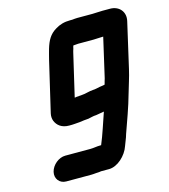

<svg xmlns="http://www.w3.org/2000/svg" viewBox="-112 -801 818 931"><g transform="rotate(-15 297.0 -335.0)"><path d="M334 -588H411C427 -588 441 -590 460 -590L418 -407C416 -398 414 -388 410 -377C409 -373 408 -368 406 -363L395 -361C391 -360 386 -360 381 -359C369 -357 357 -353 345 -353C336 -352 326 -351 315 -348C298 -343 276 -343 258 -341C256 -340 253 -340 250 -340L299 -550C301 -557 302 -564 305 -571C306 -576 307 -581 309 -586C317 -586 327 -588 334 -588ZM259 -80H133C100 -80 66 -52 58 -19C50 14 72 42 105 42H231C246 42 261 39 275 39C278 38 281 38 284 38H321C364 38 410 -5 425 -50C431 -68 439 -83 445 -105C465 -162 490 -228 507 -290C518 -330 531 -365 540 -406L592 -633C602 -677 573 -712 527 -712H489C468 -712 455 -710 438 -710H362C354 -710 345 -709 336 -708H326C296 -708 272 -701 250 -687C218 -668 203 -641 191 -601C187 -585 181 -566 177 -548L118 -296C115 -283 116 -270 120 -259C130 -234 152 -216 189 -216C199 -216 209 -216 218 -217L243 -219C250 -220 257 -221 265 -222L288 -224C300 -226 314 -231 328 -231C342 -233 355 -236 369 -238C351 -187 334 -131 314 -84H309C292 -84 276 -80 259 -80Z"/></g></svg>

Font: Electronic
Style: TiIt
Weight: 900
Version: Version 1.011